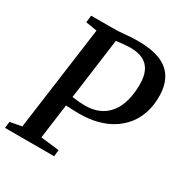

<svg xmlns="http://www.w3.org/2000/svg" viewBox="-175 -884 971 1017"><g transform="rotate(30 310.0 -375.5)"><path d="M-2.5 0 2 -39.5 73 -52.5 159.5 -688.5 90.5 -700 95.5 -743H224Q266 -743 302.2 -747Q338.5 -751 378 -751Q460.5 -751 513.8 -729.8Q567 -708.5 593.5 -665.5Q620 -622.5 621.5 -558Q622.5 -501 607.8 -454.2Q593 -407.5 564.8 -371.8Q536.5 -336 496.8 -311.2Q457 -286.5 407.5 -274Q358 -261.5 301.5 -261.5Q286.5 -261.5 264.8 -262.2Q243 -263 223.5 -264Q204 -265 195 -266L196 -325Q210.5 -322.5 230 -319.8Q249.5 -317 269.2 -315.5Q289 -314 304 -314Q343 -314 374.2 -324.5Q405.5 -335 429.2 -355.5Q453 -376 468.8 -405Q484.5 -434 492.5 -471.2Q500.5 -508.5 501 -553Q501.5 -603 486 -635.8Q470.5 -668.5 438.5 -684.8Q406.5 -701 356 -700Q340 -699.5 320 -697.8Q300 -696 279.5 -692.8Q259 -689.5 241.5 -684L280 -728L189.5 -53L302 -39.5L298 0Z"/></g></svg>

Font: Merriweather 28pt Medium
Style: Italic
Weight: 500
Italic angle: -7.8°
Version: Version 2.101